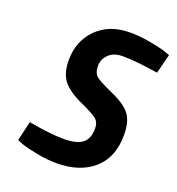

<svg xmlns="http://www.w3.org/2000/svg" viewBox="-128 -797 843 913"><g transform="rotate(20 293.0 -340.0)"><path d="M381 -574Q337 -574 311.5 -549.5Q286 -525 286 -491Q286 -457 302 -441.5Q318 -426 390 -394Q462 -362 488.5 -326.5Q515 -291 515 -223Q515 -110 445.5 -49Q376 12 258 12Q211 12 159 2Q107 -8 78 -18L50 -29L73 -128Q186 -108 250.5 -108Q315 -108 345 -130.5Q375 -153 375 -207Q375 -236 357.5 -251.5Q340 -267 272 -298Q204 -329 175 -366Q146 -403 146 -469Q146 -566 209 -629Q272 -692 377 -692Q425 -692 477.5 -682.5Q530 -673 558 -664L586 -654L561 -556Q451 -574 381 -574Z"/></g></svg>

Font: Titillium Web
Style: Bold Italic
Weight: 700
Italic angle: -13°
Version: Version 1.001;PS 57.000;hotconv 1.0.70;makeotf.lib2.5.55311